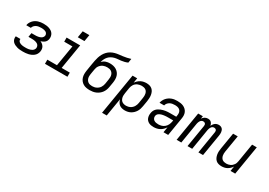

<svg xmlns="http://www.w3.org/2000/svg" viewBox="17 -1749 4167 2977"><g transform="rotate(30 2100.0 -260.0)"><path d="M257 8Q231 8 205.5 6Q180 4 156 -2.5Q132 -9 110 -19.5Q88 -30 71.5 -47Q55 -64 47.5 -88Q40 -112 44 -138Q45 -139 45 -140Q45 -141 45 -143H128Q128 -142 128 -141.5Q128 -141 128 -141Q125 -126 131 -113Q137 -100 148 -91.5Q159 -83 172 -78Q185 -73 199 -70.5Q213 -68 227.5 -67Q242 -66 257 -66Q272 -66 287 -66.5Q302 -67 317.5 -70Q333 -73 348 -78Q363 -83 376.5 -91.5Q390 -100 399.5 -113.5Q409 -127 412 -142Q414 -158 410 -173Q406 -188 396 -199Q386 -210 372.5 -216.5Q359 -223 344.5 -227Q330 -231 314 -232.5Q298 -234 282 -234H219L231 -307H295Q308 -307 322 -308Q336 -309 349.5 -311.5Q363 -314 377 -318.5Q391 -323 403 -331Q415 -339 423.5 -351Q432 -363 435 -377Q437 -391 433 -403.5Q429 -416 420.5 -425.5Q412 -435 400 -440.5Q388 -446 375.5 -449Q363 -452 349.5 -453Q336 -454 322 -454Q301 -454 279.5 -451Q258 -448 238 -438.5Q218 -429 202 -411.5Q186 -394 182 -373H100Q103 -397 114.5 -419.5Q126 -442 143 -461Q160 -480 182 -493.5Q204 -507 227.5 -514.5Q251 -522 274.5 -525Q298 -528 322 -528Q348 -528 373 -525Q398 -522 421 -514.5Q444 -507 464 -494Q484 -481 497.5 -461.5Q511 -442 516 -417.5Q521 -393 517 -367Q514 -349 505.5 -332Q497 -315 482 -302.5Q467 -290 450 -282Q433 -274 415 -268Q435 -260 452 -246.5Q469 -233 480 -215Q491 -197 494 -174.5Q497 -152 493 -129Q489 -105 476.5 -82.5Q464 -60 444 -44Q424 -28 400.5 -17.5Q377 -7 353 -1.5Q329 4 305 6Q281 8 257 8Z M650 0V-74H822L884 -446H737V-520H980L906 -74H1052V0ZM885 -611 905 -729H1024L1004 -611Z M1454 8Q1423 8 1392.5 2.5Q1362 -3 1336.5 -18Q1311 -33 1293 -56Q1275 -79 1266 -107.5Q1257 -136 1257 -167Q1257 -198 1262 -230L1275 -311Q1276 -316 1276.5 -320.5Q1277 -325 1278 -329L1280 -341Q1281 -346 1281.5 -350.5Q1282 -355 1283 -359Q1289 -393 1295 -426Q1301 -459 1311.5 -492Q1322 -525 1339 -556.5Q1356 -588 1381 -614.5Q1406 -641 1437.5 -658.5Q1469 -676 1502.5 -685Q1536 -694 1570 -697.5Q1604 -701 1637.5 -705.5Q1671 -710 1705 -717Q1739 -724 1772 -735L1760 -662Q1733 -650 1705 -643Q1677 -636 1648.5 -632.5Q1620 -629 1592 -627Q1564 -625 1536 -618Q1508 -611 1481.5 -596.5Q1455 -582 1435 -559.5Q1415 -537 1402.5 -510Q1390 -483 1383 -456Q1397 -470 1413.5 -481Q1430 -492 1448 -498.5Q1466 -505 1484.5 -507.5Q1503 -510 1521 -510Q1552 -510 1581.5 -503.5Q1611 -497 1636 -482Q1661 -467 1679 -444Q1697 -421 1705.5 -393Q1714 -365 1714 -334Q1714 -303 1709 -272L1695 -190Q1691 -163 1681 -136Q1671 -109 1654 -85Q1637 -61 1613.5 -42.5Q1590 -24 1563.5 -12.5Q1537 -1 1509 3.5Q1481 8 1454 8ZM1455 -65Q1473 -65 1492 -68.5Q1511 -72 1528.5 -80.5Q1546 -89 1561.5 -102Q1577 -115 1587.5 -131.5Q1598 -148 1604.5 -166Q1611 -184 1614 -202L1627 -284Q1630 -303 1630.5 -322.5Q1631 -342 1626.5 -360Q1622 -378 1612 -393Q1602 -408 1587 -418Q1572 -428 1553.5 -432Q1535 -436 1515 -436Q1498 -436 1479.5 -433Q1461 -430 1443.5 -422.5Q1426 -415 1411 -402.5Q1396 -390 1384.5 -374.5Q1373 -359 1367 -341Q1361 -323 1358 -305L1343 -218Q1340 -198 1339.5 -179Q1339 -160 1343.5 -142Q1348 -124 1358.5 -108.5Q1369 -93 1383.5 -83Q1398 -73 1417 -69Q1436 -65 1455 -65Z M1796 215 1918 -520H2001L1987 -433Q2001 -455 2021.5 -474Q2042 -493 2066 -505.5Q2090 -518 2115.5 -523Q2141 -528 2166 -528Q2195 -528 2221.5 -520.5Q2248 -513 2268 -495.5Q2288 -478 2299 -454Q2310 -430 2314.5 -403Q2319 -376 2317.5 -347.5Q2316 -319 2312 -290L2295 -190Q2291 -165 2283 -139.5Q2275 -114 2261 -91Q2247 -68 2227 -48.5Q2207 -29 2183 -16Q2159 -3 2133 2.5Q2107 8 2082 8Q2055 8 2029 1.5Q2003 -5 1983.5 -20.5Q1964 -36 1951.5 -58.5Q1939 -81 1933 -106L1880 215ZM2062 -65Q2079 -65 2097.5 -69Q2116 -73 2133 -81.5Q2150 -90 2164.5 -103.5Q2179 -117 2189 -133Q2199 -149 2205 -166.5Q2211 -184 2214 -202L2230 -302Q2233 -321 2233.5 -340Q2234 -359 2230 -377Q2226 -395 2217 -410.5Q2208 -426 2193.5 -436Q2179 -446 2160.5 -450.5Q2142 -455 2123 -455Q2106 -455 2088 -451.5Q2070 -448 2053 -441Q2036 -434 2021 -422Q2006 -410 1995.5 -394.5Q1985 -379 1978.5 -361.5Q1972 -344 1969 -327L1953 -227Q1950 -207 1949 -187Q1948 -167 1952 -148.5Q1956 -130 1965 -113.5Q1974 -97 1989 -86Q2004 -75 2023 -70Q2042 -65 2062 -65Z M2599 8H2598Q2576 8 2553.5 4.5Q2531 1 2512 -8.5Q2493 -18 2478.5 -33.5Q2464 -49 2456.5 -69Q2449 -89 2447.5 -111.5Q2446 -134 2450 -157Q2453 -177 2461 -196.5Q2469 -216 2483.5 -232.5Q2498 -249 2516.5 -260.5Q2535 -272 2554.5 -280Q2574 -288 2594.5 -293.5Q2615 -299 2635 -302Q2655 -305 2675.5 -306Q2696 -307 2716 -307H2823L2828 -339Q2832 -364 2827 -387.5Q2822 -411 2805.5 -427Q2789 -443 2765.5 -448.5Q2742 -454 2717 -454Q2695 -454 2672.5 -450.5Q2650 -447 2629 -436Q2608 -425 2592.5 -406Q2577 -387 2573 -365H2490Q2495 -389 2506 -412Q2517 -435 2534.5 -455Q2552 -475 2574 -489.5Q2596 -504 2620 -513Q2644 -522 2668.5 -525Q2693 -528 2717 -528Q2746 -528 2774 -524Q2802 -520 2826.5 -509Q2851 -498 2870.5 -479.5Q2890 -461 2901 -436.5Q2912 -412 2913.5 -384Q2915 -356 2910 -327L2856 0H2772L2788 -97Q2773 -73 2752 -52Q2731 -31 2705.5 -17.5Q2680 -4 2652.5 2Q2625 8 2599 8ZM2641 -65Q2670 -65 2699.5 -74Q2729 -83 2752.5 -104Q2776 -125 2789 -153Q2802 -181 2807 -210L2811 -234H2716Q2703 -234 2690 -233.5Q2677 -233 2664 -231.5Q2651 -230 2637.5 -228Q2624 -226 2611 -222.5Q2598 -219 2585.5 -213.5Q2573 -208 2561.5 -200Q2550 -192 2542.5 -180Q2535 -168 2533 -155Q2529 -134 2537.5 -114.5Q2546 -95 2562 -84Q2578 -73 2599 -69Q2620 -65 2641 -65Z M3007 0 3093 -520H3177L3169 -472Q3177 -484 3187.5 -495Q3198 -506 3211 -513.5Q3224 -521 3238 -524.5Q3252 -528 3266 -528Q3283 -528 3298.5 -523Q3314 -518 3325 -506.5Q3336 -495 3342.5 -480.5Q3349 -466 3351 -449Q3359 -465 3369.5 -480Q3380 -495 3394.5 -506.5Q3409 -518 3426.5 -523Q3444 -528 3461 -528Q3478 -528 3493.5 -522.5Q3509 -517 3520.5 -506Q3532 -495 3538 -480Q3544 -465 3546 -448.5Q3548 -432 3547 -415Q3546 -398 3543 -381L3480 0H3397L3462 -394Q3464 -406 3463 -417.5Q3462 -429 3456 -437.5Q3450 -446 3439.5 -450.5Q3429 -455 3418 -455Q3408 -455 3398 -451.5Q3388 -448 3380 -440.5Q3372 -433 3366.5 -424Q3361 -415 3357 -405.5Q3353 -396 3350.5 -386.5Q3348 -377 3346 -367L3286 0H3202L3267 -394Q3269 -406 3268 -417.5Q3267 -429 3261 -437.5Q3255 -446 3244.5 -450.5Q3234 -455 3223 -455Q3213 -455 3203 -451.5Q3193 -448 3185 -440.5Q3177 -433 3171.5 -424Q3166 -415 3162 -405.5Q3158 -396 3155.5 -386.5Q3153 -377 3151 -367L3091 0Z M3812 8Q3784 8 3757.5 0.5Q3731 -7 3712 -24.5Q3693 -42 3682 -66.5Q3671 -91 3666.5 -118Q3662 -145 3663.5 -173Q3665 -201 3670 -230L3718 -520H3801L3751 -218Q3748 -199 3747.5 -180Q3747 -161 3751 -143.5Q3755 -126 3763.5 -110.5Q3772 -95 3786 -84.5Q3800 -74 3818.5 -69.5Q3837 -65 3856 -65Q3873 -65 3890.5 -68.5Q3908 -72 3924.5 -79.5Q3941 -87 3955 -99.5Q3969 -112 3979.5 -127Q3990 -142 3995.5 -159Q4001 -176 4004 -193L4058 -520H4142L4056 0H3972L3986 -86Q3972 -64 3952.5 -45.5Q3933 -27 3910 -14.5Q3887 -2 3862 3Q3837 8 3812 8Z"/></g></svg>

Font: Iosevka SS04 Extended
Style: Italic
Weight: 400
Width: 7
Italic angle: -9°
Monospace: yes
Designer: Belleve Invis
Foundry: Belleve Invis
Version: Version 19.0.0; ttfautohint (v1.8.4)